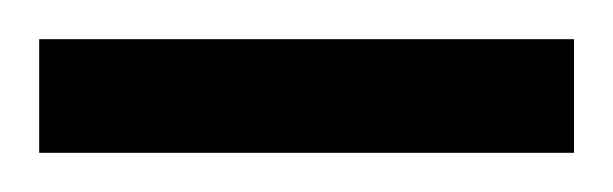

<svg xmlns="http://www.w3.org/2000/svg" viewBox="-20 -688 313 98"><path d="M0 -610V-668H273V-610Z"/></svg>

Font: Saira Semi Condensed
Style: Regular
Weight: 400
Width: 4
Designer: Hector Gatti with collaboration of the Omnibus-Type team
Foundry: Omnibus-Type
Version: Version 1.001; ttfautohint (v1.8)